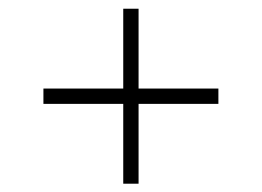

<svg xmlns="http://www.w3.org/2000/svg" viewBox="-20 -482 615 451"><path d="M269.5 -461.5H305.5V-274H493V-238H305.5V-50.5H269.5V-238H82V-274H269.5Z"/></svg>

Font: Newsreader Display Medium
Style: Regular
Weight: 500
Designer: Hugues Gentile
Foundry: Production Type
Version: Version 1.001